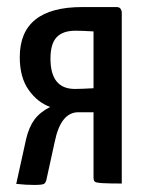

<svg xmlns="http://www.w3.org/2000/svg" viewBox="-20 -520 416 544"><path d="M325 -486V0Q292 0 272.5 -1Q253 -2 249 -5Q245 -8 245 -17V-202H202Q152 -202 135 -118L112 -13Q110 -2 104.5 1Q99 4 77 4Q53 4 26 1L54 -126Q62 -160 77.5 -181Q93 -202 122 -217Q86 -230 61 -265.5Q36 -301 36 -358Q36 -500 213 -500H310Q319 -500 322 -494.5Q325 -489 325 -486ZM194 -433Q158 -433 140.5 -414.5Q123 -396 123 -354Q123 -268 192 -268Q209 -268 245 -270V-431Q211 -433 194 -433Z"/></svg>

Font: Yanone Kaffeesatz
Style: Regular
Weight: 400
Designer: Yanone (Cyrillic: Daniel Pouzeot & Huerta Tipografica)
Foundry: Yanone
Version: Version 1.100;PS 001.100;hotconv 1.0.70;makeotf.lib2.5.58329